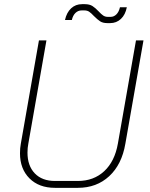

<svg xmlns="http://www.w3.org/2000/svg" viewBox="-20 -894 718 922"><path d="M76 -158Q76 -183 80 -204L167 -700H203L116 -204Q112 -184 112 -161Q112 -98 147 -61.5Q182 -25 244 -25H354Q430 -25 480.5 -72Q531 -119 546 -204L633 -700H669L582 -204Q565 -104 504.5 -48Q444 8 354 8H244Q167 8 121.5 -37.5Q76 -83 76 -158ZM431 -817Q418 -831 408.5 -837.5Q399 -844 385 -844H372Q355 -844 342.5 -832Q330 -820 325 -798H292Q300 -834 321.5 -854Q343 -874 374 -874H387Q410 -874 424 -865Q438 -856 453 -840Q466 -826 475.5 -819.5Q485 -813 498 -813H511Q527 -813 539 -825Q551 -837 556 -859H589Q582 -823 560.5 -803Q539 -783 509 -783H496Q474 -783 461 -791.5Q448 -800 431 -817Z"/></svg>

Font: Bai Jamjuree ExtraLight
Style: Italic
Weight: 275
Italic angle: -10°
Version: Version 1.000; ttfautohint (v1.6)